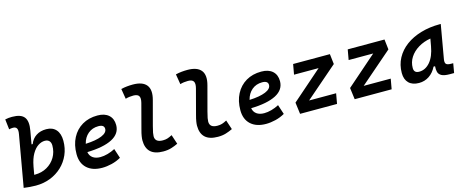

<svg xmlns="http://www.w3.org/2000/svg" viewBox="-42 -1361 4772 1990"><g transform="rotate(-15 2344.0 -366.5)"><path d="M159.2 9.8Q126.5 9.8 94.7 7.1Q63 4.4 30.3 0V-0.5H29.8L126.5 -550.3Q134.3 -592.3 123.5 -611.6Q112.8 -630.9 84 -630.9Q61 -630.9 41.5 -625.5L28.8 -734.9Q47.4 -739.3 65.9 -741Q84.5 -742.7 103 -742.7Q197.8 -742.7 232.7 -698.2Q267.6 -653.8 250 -555.2L225.1 -414.6H237.8Q258.3 -468.8 303.2 -498Q348.1 -527.3 411.6 -527.3Q479 -527.3 516.4 -485.1Q553.7 -442.9 553.7 -365.2Q553.7 -285.2 523.9 -216.8Q494.1 -148.4 440.7 -97.7Q387.2 -46.9 315.4 -18.6Q243.7 9.8 159.2 9.8ZM186.5 -193.4 170.4 -102.5Q174.8 -102.5 179.2 -102.5Q251 -102.5 307.9 -134.8Q364.7 -167 397.7 -222.4Q430.7 -277.8 430.7 -347.7Q430.7 -379.9 413.8 -397.5Q397 -415 366.2 -415Q330.6 -415 294.4 -391.6Q258.3 -368.2 229.5 -318.4Q200.7 -268.6 186 -189.5Z M881.8 -102.5Q918.5 -102.5 960.2 -114Q1002 -125.5 1040.5 -146L1074.2 -43Q1027.3 -16.1 973.9 -3.2Q920.4 9.8 871.6 9.8Q767.1 9.8 708.3 -44.4Q649.4 -98.6 649.4 -195.8Q649.4 -295.4 688.5 -370.1Q727.5 -444.8 797.6 -486.1Q867.7 -527.3 961.4 -527.3Q1038.6 -527.3 1081.5 -488.8Q1124.5 -450.2 1124.5 -381.8Q1124.5 -289.1 1031.2 -240.5Q938 -191.9 763.2 -187.5Q770 -147 800.8 -124.8Q831.5 -102.5 881.8 -102.5ZM769.5 -274.9Q880.9 -279.8 942.6 -305.4Q1004.4 -331.1 1004.4 -373Q1004.4 -417.5 941.9 -417.5Q877 -417.5 831.3 -379.2Q785.6 -340.8 769.5 -274.9Z M1526.9 9.8Q1345.7 9.8 1345.7 -157.7Q1345.7 -174.3 1349.9 -201.4Q1354 -228.5 1366.2 -272.9L1435.5 -535.2Q1448.2 -584 1434.1 -607.2Q1419.9 -630.4 1374 -630.4Q1353.5 -630.4 1332.3 -627.7Q1311 -625 1290.5 -618.7L1272.5 -728Q1303.7 -735.8 1335.4 -739Q1367.2 -742.2 1398.4 -742.2Q1503.4 -742.2 1544.9 -689.7Q1586.4 -637.2 1558.1 -532.7L1488.8 -272.9Q1477.1 -230 1472.9 -205.6Q1468.8 -181.2 1468.8 -168.5Q1468.3 -102.5 1551.8 -102.5Q1579.6 -102.5 1601.1 -109.1Q1622.6 -115.7 1651.9 -131.3L1685.5 -30.3Q1651.4 -13.7 1613.5 -2Q1575.7 9.8 1526.9 9.8Z M2112.8 9.8Q1931.6 9.8 1931.6 -157.7Q1931.6 -174.3 1935.8 -201.4Q1939.9 -228.5 1952.1 -272.9L2021.5 -535.2Q2034.2 -584 2020 -607.2Q2005.9 -630.4 1960 -630.4Q1939.5 -630.4 1918.2 -627.7Q1897 -625 1876.5 -618.7L1858.4 -728Q1889.6 -735.8 1921.4 -739Q1953.1 -742.2 1984.4 -742.2Q2089.4 -742.2 2130.9 -689.7Q2172.4 -637.2 2144 -532.7L2074.7 -272.9Q2063 -230 2058.8 -205.6Q2054.7 -181.2 2054.7 -168.5Q2054.2 -102.5 2137.7 -102.5Q2165.5 -102.5 2187 -109.1Q2208.5 -115.7 2237.8 -131.3L2271.5 -30.3Q2237.3 -13.7 2199.5 -2Q2161.6 9.8 2112.8 9.8Z M2639.6 -102.5Q2676.3 -102.5 2718 -114Q2759.8 -125.5 2798.3 -146L2832 -43Q2785.2 -16.1 2731.7 -3.2Q2678.2 9.8 2629.4 9.8Q2524.9 9.8 2466.1 -44.4Q2407.2 -98.6 2407.2 -195.8Q2407.2 -295.4 2446.3 -370.1Q2485.4 -444.8 2555.4 -486.1Q2625.5 -527.3 2719.2 -527.3Q2796.4 -527.3 2839.4 -488.8Q2882.3 -450.2 2882.3 -381.8Q2882.3 -289.1 2789.1 -240.5Q2695.8 -191.9 2521 -187.5Q2527.8 -147 2558.6 -124.8Q2589.4 -102.5 2639.6 -102.5ZM2527.3 -274.9Q2638.7 -279.8 2700.4 -305.4Q2762.2 -331.1 2762.2 -373Q2762.2 -417.5 2699.7 -417.5Q2634.8 -417.5 2589.1 -379.2Q2543.5 -340.8 2527.3 -274.9Z M3466.8 -408.2 3121.6 -109.4H3411.6L3392.1 0H2995.6L2979.5 -124.5L3303.7 -408.2H3040L3059.6 -517.6H3454.1Z M4052.7 -408.2 3707.5 -109.4H3997.6L3978 0H3581.5L3565.4 -124.5L3889.6 -408.2H3626L3645.5 -517.6H4040Z M4270.5 10.3Q4200.2 10.3 4161.6 -27.8Q4123 -65.9 4123 -135.3Q4123 -223.1 4161.6 -294.7Q4200.2 -366.2 4269.3 -417Q4338.4 -467.8 4431.6 -495.1Q4524.9 -522.5 4633.8 -522.5H4645L4582 -161.6Q4575.7 -125.5 4588.4 -110.8Q4601.1 -96.2 4642.6 -96.2H4664.6L4647 4.9H4601.1Q4542 4.9 4513.9 -10.5Q4485.8 -25.9 4478.5 -53Q4471.2 -80.1 4474.6 -114.7H4458.5Q4428.7 -54.7 4380.1 -22.2Q4331.5 10.3 4270.5 10.3ZM4302.2 -102.1Q4369.1 -102.1 4419.2 -160.4Q4469.2 -218.8 4487.8 -325.7L4502 -404.3Q4428.2 -392.1 4370.4 -356.9Q4312.5 -321.8 4279.3 -270.3Q4246.1 -218.8 4246.1 -156.2Q4246.1 -102.1 4302.2 -102.1Z"/></g></svg>

Font: Cascadia Code NF SemiBold
Style: Italic
Weight: 600
Italic angle: -10°
Monospace: yes
Designer: Aaron Bell
Foundry: Saja Typeworks
Version: Version 2404.023; ttfautohint (v1.8.4)